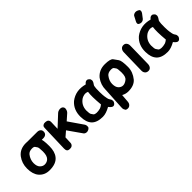

<svg xmlns="http://www.w3.org/2000/svg" viewBox="84 -1689 2850 2850"><g transform="rotate(-45 1508.5 -264.5)"><path d="M202.1 -488.8Q175.8 -472.2 174.8 -438Q173.8 -406.2 197.8 -390.1Q214.8 -378.9 258.3 -397.5Q260.3 -398.4 266.6 -397.5L414.1 -373H511.7Q544.4 -373 564.9 -389.6Q585.9 -406.7 586.4 -437.5Q587.4 -468.8 566.9 -486.3Q546.9 -503.9 513.7 -503.9L270.5 -504.9Q228.5 -505.4 202.1 -488.8ZM281.7 -384.8Q323.2 -385.7 334.5 -369.6Q345.7 -353.5 356.7 -337.4Q367.7 -321.3 369.1 -245.1Q369.1 -239.7 369.1 -233.9Q368.7 -149.9 333 -114.3Q300.3 -82 252.9 -82Q212.9 -82 180.7 -114.3Q148.4 -146.5 148.4 -214.8Q148.9 -287.1 196.8 -348.6Q224.1 -383.3 281.7 -384.8ZM86.4 -420.9Q22.9 -335.9 22.9 -226.1Q22.9 -109.4 77.1 -43.9Q138.7 29.3 242.2 29.8Q381.8 30.8 441.4 -45.9Q493.2 -108.9 493.7 -226.1Q494.1 -360.8 469.2 -397Q444.3 -433.1 419.2 -469.2Q394 -505.4 279.3 -506.3Q154.3 -507.3 86.4 -420.9Z M678.2 18.6Q710 19.5 727.5 4.9Q748.5 -12.2 749.5 -41.5L753.9 -149.9L833.5 -218.3L984.4 -3.4Q997.6 15.1 1026.4 19.5Q1049.8 22.9 1073.7 9.3Q1098.1 -4.9 1100.6 -22Q1106 -57.1 1087.9 -83L934.6 -305.2L1026.9 -386.7Q1050.8 -407.7 1056.6 -449.7Q1059.6 -474.6 1038.6 -494.6Q1024.9 -504.9 1007.8 -506.8Q989.7 -508.8 972.2 -503.9Q947.3 -497.1 934.6 -484.9L760.7 -322.8L765.1 -457Q766.1 -487.8 750 -504.4Q735.4 -519.5 704.6 -521.5Q674.3 -522.9 665 -516.8Q655.8 -510.7 646.5 -504.6Q637.2 -498.5 634.8 -472.7Q634.3 -469.7 634.3 -466.8L621.1 -47.4Q619.6 -15.1 634.3 2.4Q647 17.6 678.2 18.6Z M1520.5 -22.9Q1531.2 -8.3 1536.6 -3.2Q1542 2 1547.4 7.3Q1552.7 12.7 1558.6 15.9Q1564.5 19 1570.3 22.5Q1576.2 25.9 1582.5 25.1Q1588.9 24.4 1595 23.9Q1601.1 23.4 1612.8 13.7Q1617.2 10.3 1620.6 5.9L1621.1 5.4V4.9Q1637.2 -16.1 1636.5 -27.8Q1635.7 -39.6 1635 -51.3Q1634.3 -63 1617.2 -85.9Q1606 -102.1 1601.8 -125.5Q1597.7 -148.9 1593.5 -172.1Q1589.4 -195.3 1587.9 -265.6Q1586.9 -321.3 1589.1 -339.6Q1591.3 -357.9 1593.5 -376Q1595.7 -394 1601.1 -400.9Q1617.2 -421.9 1621.3 -431.9Q1625.5 -441.9 1629.4 -451.7Q1633.3 -461.4 1631.6 -471.2Q1629.9 -481 1628.2 -490.5Q1626.5 -500 1609.4 -513.7Q1595.2 -525.9 1587.4 -526.4Q1579.6 -526.9 1571.5 -527.1Q1563.5 -527.3 1556.4 -522.9Q1549.3 -518.6 1542 -514.2Q1534.7 -509.8 1521.5 -493.2Q1352.1 -539.6 1225.6 -442.4Q1126 -355.5 1127.4 -209Q1128.4 -93.8 1184.6 -33.2Q1241.7 27.3 1364.3 27.3Q1431.6 27.3 1520.5 -22.9ZM1341.3 -80.6Q1298.8 -83.5 1288.1 -99.4Q1277.3 -115.2 1266.4 -130.9Q1255.4 -146.5 1254.4 -215.8Q1258.8 -320.3 1341.3 -377.4Q1360.4 -391.1 1394 -398.9Q1432.1 -407.7 1468.3 -391.1Q1455.1 -309.1 1472.2 -123Q1439.9 -97.2 1417.5 -90.8Q1372.6 -79.1 1341.3 -80.6Z M1738.8 -418.5Q1674.8 -331.5 1674.8 -228.5V-219.2Q1674.3 -215.8 1674.3 -211.9L1655.3 119.1Q1653.3 152.8 1659.7 164.3Q1666 175.8 1672.1 187.5Q1678.2 199.2 1705.1 201.7Q1737.3 204.6 1757.3 185.1Q1779.8 165.5 1782.7 129.9L1793 1Q1842.3 28.8 1897.9 28.8Q2017.1 28.8 2076.7 -39.1Q2149.4 -128.4 2149.9 -231.4Q2149.9 -363.3 2124.8 -398.7Q2099.6 -434.1 2074.5 -469.2Q2049.3 -504.4 1935.1 -505.4Q1812.5 -506.3 1738.8 -418.5ZM1937 -383.8Q1978.5 -384.8 1989.5 -369.6Q2000.5 -354.5 2011.2 -339.1Q2022 -323.7 2023.9 -251Q2023.9 -245.1 2023.9 -239.3Q2024.4 -152.3 1987.3 -124Q1943.4 -89.4 1904.3 -89.4Q1866.2 -89.4 1835.9 -120.1Q1804.2 -151.9 1804.2 -220.7Q1804.2 -286.1 1852.1 -347.7Q1879.4 -382.3 1937 -383.8Z M2278.8 -488.3Q2260.3 -466.8 2259.3 -431.6L2251 -54.2Q2250.5 -20 2269 1Q2287.6 23.9 2322.3 24.4Q2355.5 24.4 2372.6 0.5Q2389.6 -22 2390.1 -57.1L2397 -431.6Q2397.5 -465.3 2380.9 -486.8Q2363.8 -510.7 2331.1 -511.2Q2297.4 -511.7 2278.8 -488.3Z M2882.3 -22.9Q2893.1 -8.3 2898.4 -3.2Q2903.8 2 2909.2 7.3Q2914.6 12.7 2920.4 15.9Q2926.3 19 2932.1 22.5Q2938 25.9 2944.3 25.1Q2950.7 24.4 2956.8 23.9Q2962.9 23.4 2974.6 13.7Q2979 10.3 2982.4 5.9L2982.9 5.4V4.9Q2999 -16.1 2998.3 -27.8Q2997.6 -39.6 2996.8 -51.3Q2996.1 -63 2979 -85.9Q2967.8 -102.1 2963.6 -125.5Q2959.5 -148.9 2955.3 -172.1Q2951.2 -195.3 2949.7 -265.6Q2948.7 -321.3 2950.9 -339.6Q2953.1 -357.9 2955.3 -376Q2957.5 -394 2962.9 -400.9Q2979 -421.9 2983.2 -431.9Q2987.3 -441.9 2991.2 -451.7Q2995.1 -461.4 2993.4 -471.2Q2991.7 -481 2990 -490.5Q2988.3 -500 2971.2 -513.7Q2957 -525.9 2949.2 -526.4Q2941.4 -526.9 2933.3 -527.1Q2925.3 -527.3 2918.2 -522.9Q2911.1 -518.6 2903.8 -514.2Q2896.5 -509.8 2883.3 -493.2Q2713.9 -539.6 2587.4 -442.4Q2487.8 -355.5 2489.3 -209Q2490.2 -93.8 2546.4 -33.2Q2603.5 27.3 2726.1 27.3Q2793.5 27.3 2882.3 -22.9ZM2703.1 -80.6Q2660.6 -83.5 2649.9 -99.4Q2639.2 -115.2 2628.2 -130.9Q2617.2 -146.5 2616.2 -215.8Q2620.6 -320.3 2703.1 -377.4Q2722.2 -391.1 2755.9 -398.9Q2793.9 -407.7 2830.1 -391.1Q2816.9 -309.1 2834 -123Q2801.8 -97.2 2779.3 -90.8Q2734.4 -79.1 2703.1 -80.6ZM2727.5 -564Q2742.7 -558.1 2757.3 -558.1Q2764.6 -558.1 2772 -559.6Q2793 -564.5 2808.1 -580.6L2859.9 -648.4Q2874 -667 2874 -686.5Q2874 -691.4 2873 -696.3Q2868.7 -713.4 2842.3 -723.1Q2823.7 -731.4 2806.2 -731.4Q2799.3 -731.4 2792.5 -730Q2767.6 -726.1 2753.4 -709Q2751.5 -706.1 2749.5 -702.6L2709.5 -626.5Q2701.2 -611.8 2701.2 -596.2Q2701.2 -590.3 2702.1 -585Q2706.5 -571.3 2727.5 -564Z"/></g></svg>

Font: Comic Relief
Style: Bold
Weight: 700
Designer: Jeff Davis
Foundry: Loudifier
Version: Version 1.200; ttfautohint (v1.8.4.7-5d5b)